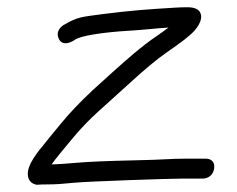

<svg xmlns="http://www.w3.org/2000/svg" viewBox="-20 -515 653 530"><path d="M566.3 -70.1C561.6 -75.4 554.6 -77 547.9 -77H490.9C446 -77 443.5 -74.3 346.8 -72.3C277.4 -70.8 224.9 -68.6 189 -65.5C161.8 -63 140.1 -61.6 122.4 -61.1C127.6 -68.5 136.2 -79.8 146.5 -92.3C196.6 -152.7 209.4 -170.4 275.8 -229.3L331.2 -279.4C376.6 -321.3 412.9 -351.5 439.7 -370C479.7 -397.4 505.2 -416.9 517.5 -431.1C526 -441.2 532.8 -451.9 534.8 -463.2C536.5 -472.7 533.8 -482.5 525.7 -488.4C518.7 -493.2 508.8 -495 496.9 -495C487 -495 476.3 -494.7 464.9 -494C387.4 -489.3 343.1 -486.2 262.6 -476C202.6 -467.8 195.6 -468.8 155.8 -446.1L155.3 -445.8L154.8 -445.5C148.6 -441.4 142.9 -435.5 140.5 -427.9C137.9 -419.7 139.8 -412.3 143.1 -406.3C152.3 -389.5 172.4 -394.6 188.6 -406.5C204 -415.4 254.9 -425.5 341.1 -430.5C377.2 -432.6 410.8 -436.9 445 -438.9C435.6 -431.7 424.2 -423.4 413.3 -416C369 -386.3 328.7 -349.4 290.7 -315.7L235.4 -265.6C198.1 -230.6 170.6 -201.1 150.3 -176.4L123 -143.4C114.9 -133.5 106.8 -123.5 100.5 -115.4C69.5 -78.7 50.3 -47.3 58.7 -22.9C62 -13.3 70.2 -7.1 80.3 -5.2L82.1 -4.9L83.9 -5.1C88.9 -5.6 100 -6 115.9 -6C132.8 -6 155.3 -7.5 185.1 -10.6C225.9 -14.5 449.3 -22 482.2 -22H539.2C546.4 -22 554.5 -23.9 561.1 -30C567.2 -35.6 570 -42.8 571.1 -49.5C572.2 -56.7 571.5 -64.5 566.3 -70.1Z"/></svg>

Font: MewTooHand
Style: BdIta
Weight: 400
Designer: Mew Too, Robert Jablonski
Version: Version 0.77